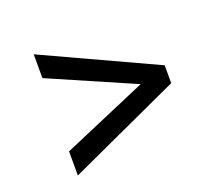

<svg xmlns="http://www.w3.org/2000/svg" viewBox="-93 -757 853 759"><g transform="rotate(-20 334.0 -378.0)"><path d="M585.9 -415V-339.8L114.3 -123V-224.6L471.2 -377.4L114.3 -532.7V-632.8Z"/></g></svg>

Font: Merriweather Sans
Style: Regular
Weight: 400
Designer: Eben Sorkin
Foundry: Eben Sorkin
Version: Version 1.006; ttfautohint (v1.4.1) -l 6 -r 50 -G 0 -x 11 -H